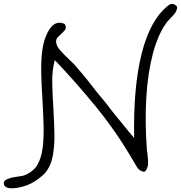

<svg xmlns="http://www.w3.org/2000/svg" viewBox="-62 -854 951 1009"><path d="M81 119Q30 137 -5 135.5Q-40 134 -42 110Q-43 97 -28.5 89.5Q-14 82 7 78Q28 74 44 72Q45 72 45 72Q56 70 59.5 69.5Q63 69 64 68Q87 60 105.5 45Q124 30 134 13Q155 -22 162 -76.5Q169 -131 167 -196.5Q165 -262 161 -330V-331Q157 -394 155 -455Q153 -516 158 -569.5Q163 -623 179 -663Q216 -756 278 -728Q286 -713 283 -703.5Q280 -694 258 -674L257 -673Q247 -665 239.5 -656Q232 -647 233 -633Q234 -612 257 -586.5Q280 -561 305 -538Q314 -529 323 -520.5Q332 -512 337 -505Q356 -484 372 -464.5Q388 -445 403 -426Q414 -413 424 -399.5Q434 -386 443 -375Q466 -347 487 -321.5Q508 -296 527 -270Q558 -233 586.5 -197Q615 -161 643 -129Q638 -398 683 -574.5Q728 -751 822 -825Q844 -844 867 -821L869 -817Q868 -798 856.5 -783.5Q845 -769 833 -757Q824 -748 819.5 -743Q815 -738 811 -732Q768 -672 741.5 -572.5Q715 -473 707 -344Q699 -215 710 -66Q711 -61 711.5 -55Q712 -49 713 -43Q718 -6 715.5 13.5Q713 33 700 47L694 49Q669 44 657.5 23.5Q646 3 628 -26Q546 -166 441 -294.5Q336 -423 226 -538Q211 -484 212.5 -417Q214 -350 219 -279Q219 -277 219 -274Q223 -210 224 -148Q225 -86 215 -33Q205 20 174 56Q171 60 156.5 72.5Q142 85 122 98Q102 111 81 119Z"/></svg>

Font: Yuji Hentaigana Akebono
Style: Regular
Weight: 400
Designer: Kataoka Yuji
Foundry: Kinuta Font Factory
Version: Version 3.002